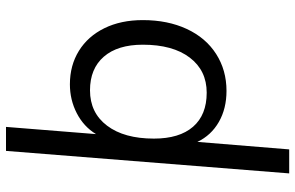

<svg xmlns="http://www.w3.org/2000/svg" viewBox="-192 -576 984 640"><g transform="rotate(-90 300.0 -256.0)"><path d="M553 -272Q553 -189 523.5 -125.5Q494 -62 440 -27.5Q386 7 317 7Q258 7 213.5 -18.5Q169 -44 147 -90L122 216H42L117 -728H197L173 -428Q198 -469 242.5 -492Q287 -515 339 -515Q402 -515 450.5 -485Q499 -455 526 -400Q553 -345 553 -272ZM471 -272Q471 -356 431 -402Q391 -448 319 -448Q244 -448 201 -391Q158 -334 158 -235Q158 -150 197.5 -104.5Q237 -59 311 -59Q385 -59 428 -115.5Q471 -172 471 -272Z"/></g></svg>

Font: Muli
Style: Italic
Weight: 400
Italic angle: -4.541°
Designer: Vernon Adams
Foundry: Vernon Adams
Version: Version 2.001